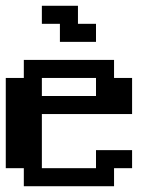

<svg xmlns="http://www.w3.org/2000/svg" viewBox="-20 -645 540 665"><path d="M125 -625H250V-562.5H312.5V-500H187.5V-562.5H125ZM0 -375H62.5V-437.5H375V-375H437.5V-250H125V-62.5H312.5V-125H437.5V-62.5H375V0H62.5V-62.5H0ZM125 -375V-312.5H312.5V-375Z"/></svg>

Font: NeoDunggeunmo Code
Style: Regular
Weight: 400
Monospace: yes
Version: Version 1.600